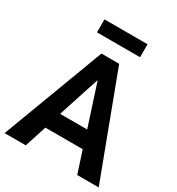

<svg xmlns="http://www.w3.org/2000/svg" viewBox="-211 -1023 1066 1154"><g transform="rotate(30 322.5 -446.0)"><path d="M-4 0 261 -705H384L649 0H500L436 -196L489 -151H153L206 -196L143 0ZM320 -553 216 -233 200 -267H442L426 -233L322 -553ZM174 -802V-892H473V-802Z"/></g></svg>

Font: Nunito Sans 10pt Condensed ExtraBold
Style: Regular
Weight: 800
Width: 3
Designer: Vernon Adams
Foundry: Vernon Adams
Version: Version 3.101;gftools[0.9.27]